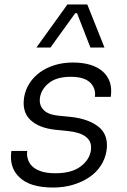

<svg xmlns="http://www.w3.org/2000/svg" viewBox="-20 -825 569 860"><path d="M218 15Q115 15 68 -30Q29 -66 29 -122Q29 -135 31 -149H102Q101 -143 101 -136Q101 -124 105 -112Q110 -94 124.5 -80Q139 -66 164.5 -57.5Q190 -49 228 -49Q300 -49 340 -78.5Q380 -108 387 -150Q388 -157 388 -164Q388 -227 285 -238L226 -244Q154 -252 116 -288Q86 -317 86 -363Q86 -375 88 -389Q94 -424 112.5 -452.5Q131 -481 159.5 -501.5Q188 -522 225.5 -533.5Q263 -545 307 -545Q350 -545 383.5 -535Q417 -525 439.5 -505.5Q462 -486 472 -457Q478 -438 478 -416Q478 -404 476 -391H405Q406 -397 406 -403Q406 -433 384 -455Q357 -481 297 -481Q234 -481 199.5 -453.5Q165 -426 159 -388Q158 -381 158 -375Q158 -351 174 -334Q193 -312 241 -307L300 -301Q379 -292 424 -255Q459 -225 459 -175Q459 -163 457 -149Q451 -113 431.5 -83Q412 -53 380.5 -31.5Q349 -10 307.5 2.5Q266 15 218 15ZM143 -612 282 -805H371L448 -612H385L325 -766H317L206 -612Z"/></svg>

Font: Sora Light
Style: Italic
Weight: 300
Designer: Jonathan Barnbrook, Juli√°n Moncada
Version: Version 1.000